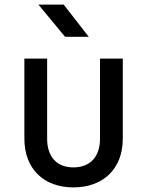

<svg xmlns="http://www.w3.org/2000/svg" viewBox="-20 -805 640 835"><path d="M366 -645 257 -785H147L263 -645ZM299 10C429 10 514 -71 514 -202V-550H415V-202C415 -122 371 -77 299 -77C228 -77 185 -122 185 -202V-550H86V-202C86 -72 169 10 299 10Z"/></svg>

Font: Tekne LDO Medium
Style: Regular
Weight: 500
Monospace: yes
Designer: Alessio Laiso, Mario Rullo, Paolo Rosset
Foundry: Alessio Laiso
Version: Version 1.000;hotconv 1.0.109;makeotfexe 2.5.65596